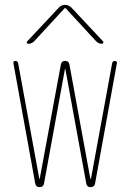

<svg xmlns="http://www.w3.org/2000/svg" viewBox="-20 -770 540 790"><path d="M96.7 -589.8Q92.8 -589.8 90.8 -593.3Q88.9 -596.7 91.8 -599.6L222.7 -739.3Q233.4 -750 247.6 -750Q261.7 -750 273.4 -739.3L404.3 -599.6Q406.2 -596.7 404.8 -593.3Q403.3 -589.8 399.4 -589.8Q386.7 -589.8 376 -599.6L250 -736.3H248H246.1L120.1 -599.6Q109.4 -589.8 96.7 -589.8ZM125 -14.6 35.2 -509.8Q34.2 -513.7 36.6 -516.6Q39.1 -519.5 43 -519.5Q52.7 -519.5 54.7 -509.8L141.6 -35.2Q141.6 -34.2 142.6 -34.2Q143.6 -34.2 143.6 -35.2L230.5 -504.9Q233.4 -519.5 248 -519.5Q262.7 -519.5 265.6 -504.9L351.6 -35.2Q351.6 -34.2 353 -34.2Q354.5 -34.2 354.5 -35.2L441.4 -509.8Q443.4 -519.5 453.1 -519.5Q457 -519.5 459.5 -516.6Q461.9 -513.7 460.9 -509.8L371.1 -14.6Q368.2 0 353 0Q337.9 0 335 -14.6L249 -485.4Q249 -486.3 248 -486.3Q247.1 -486.3 247.1 -485.4L161.1 -14.6Q158.2 0 143.1 0Q127.9 0 125 -14.6Z"/></svg>

Font: Rounded-L Mgen+ 2m thin
Style: Regular
Weight: 100
Designer: [Source Han Sans]
Ryoko NISHIZUKA  (kana & ideographs); Paul D. Hunt (Latin, Greek & Cyrillic); Wenlong ZHANG  (bopomofo
Version: Version 1.059.20150602